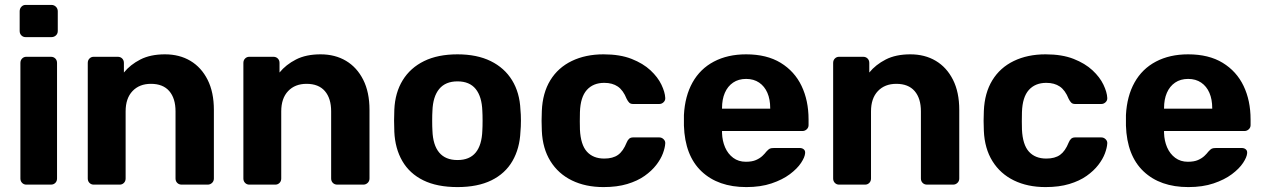

<svg xmlns="http://www.w3.org/2000/svg" viewBox="-20 -751 5144 781"><path d="M87 0Q77 0 70 -7Q63 -14 63 -25V-495Q63 -506 70 -513Q77 -520 87 -520H187Q198 -520 205 -513Q212 -506 212 -495V-25Q212 -14 205 -7Q198 0 187 0ZM84 -600Q74 -600 67 -607Q60 -614 60 -625V-705Q60 -716 67 -723.5Q74 -731 84 -731H189Q200 -731 207.5 -723.5Q215 -716 215 -705V-625Q215 -614 207.5 -607Q200 -600 189 -600Z M361 0Q351 0 344 -7Q337 -14 337 -25V-495Q337 -506 344 -513Q351 -520 361 -520H459Q470 -520 477 -513Q484 -506 484 -495V-456Q510 -488 551 -509Q592 -530 651 -530Q710 -530 754.5 -503.5Q799 -477 824.5 -426.5Q850 -376 850 -304V-25Q850 -14 842.5 -7Q835 0 825 0H719Q708 0 701 -7Q694 -14 694 -25V-298Q694 -351 668.5 -380.5Q643 -410 594 -410Q547 -410 519 -380.5Q491 -351 491 -298V-25Q491 -14 484 -7Q477 0 467 0Z M994 0Q984 0 977 -7Q970 -14 970 -25V-495Q970 -506 977 -513Q984 -520 994 -520H1092Q1103 -520 1110 -513Q1117 -506 1117 -495V-456Q1143 -488 1184 -509Q1225 -530 1284 -530Q1343 -530 1387.5 -503.5Q1432 -477 1457.5 -426.5Q1483 -376 1483 -304V-25Q1483 -14 1475.5 -7Q1468 0 1458 0H1352Q1341 0 1334 -7Q1327 -14 1327 -25V-298Q1327 -351 1301.5 -380.5Q1276 -410 1227 -410Q1180 -410 1152 -380.5Q1124 -351 1124 -298V-25Q1124 -14 1117 -7Q1110 0 1100 0Z M1841 10Q1758 10 1702 -17.5Q1646 -45 1616.5 -96Q1587 -147 1584 -215Q1583 -235 1583 -260.5Q1583 -286 1584 -305Q1587 -374 1618 -424.5Q1649 -475 1705 -502.5Q1761 -530 1841 -530Q1920 -530 1976 -502.5Q2032 -475 2063 -424.5Q2094 -374 2097 -305Q2099 -286 2099 -260.5Q2099 -235 2097 -215Q2094 -147 2064.5 -96Q2035 -45 1979 -17.5Q1923 10 1841 10ZM1841 -100Q1890 -100 1915 -130.5Q1940 -161 1942 -220Q1943 -235 1943 -260Q1943 -285 1942 -300Q1940 -358 1915 -389Q1890 -420 1841 -420Q1792 -420 1766.5 -389Q1741 -358 1739 -300Q1738 -285 1738 -260Q1738 -235 1739 -220Q1741 -161 1766.5 -130.5Q1792 -100 1841 -100Z M2435 10Q2362 10 2306.5 -17Q2251 -44 2219 -95.5Q2187 -147 2184 -219Q2183 -235 2183 -259.5Q2183 -284 2184 -300Q2187 -373 2218.5 -424.5Q2250 -476 2306 -503Q2362 -530 2435 -530Q2502 -530 2549 -511.5Q2596 -493 2626 -465Q2656 -437 2670.5 -406.5Q2685 -376 2686 -353Q2687 -343 2679.5 -335.5Q2672 -328 2662 -328H2555Q2545 -328 2539.5 -333.5Q2534 -339 2529 -349Q2515 -384 2493 -399Q2471 -414 2438 -414Q2393 -414 2367 -385Q2341 -356 2339 -295Q2338 -256 2339 -224Q2342 -162 2367.5 -134Q2393 -106 2438 -106Q2473 -106 2494 -121Q2515 -136 2529 -171Q2533 -181 2539 -186.5Q2545 -192 2555 -192H2662Q2672 -192 2679.5 -184.5Q2687 -177 2686 -167Q2685 -150 2676.5 -127Q2668 -104 2649.5 -80Q2631 -56 2602 -35.5Q2573 -15 2531.5 -2.5Q2490 10 2435 10Z M3016 10Q2901 10 2833.5 -54Q2766 -118 2762 -240Q2762 -248 2762 -261.5Q2762 -275 2762 -283Q2766 -360 2797 -415.5Q2828 -471 2884 -500.5Q2940 -530 3015 -530Q3099 -530 3155.5 -495.5Q3212 -461 3240.5 -401.5Q3269 -342 3269 -265V-242Q3269 -232 3261.5 -225Q3254 -218 3244 -218H2917Q2917 -217 2917 -214.5Q2917 -212 2917 -210Q2918 -178 2929.5 -151.5Q2941 -125 2962.5 -109Q2984 -93 3014 -93Q3039 -93 3055 -100Q3071 -107 3081.5 -117Q3092 -127 3097 -134Q3106 -144 3111.5 -146.5Q3117 -149 3129 -149H3233Q3243 -149 3249.5 -143.5Q3256 -138 3255 -128Q3254 -112 3238.5 -88.5Q3223 -65 3193 -42.5Q3163 -20 3118.5 -5Q3074 10 3016 10ZM2917 -309H3113V-311Q3113 -347 3101.5 -373.5Q3090 -400 3068 -415Q3046 -430 3015 -430Q2984 -430 2962 -415Q2940 -400 2928.5 -373.5Q2917 -347 2917 -311Z M3393 0Q3383 0 3376 -7Q3369 -14 3369 -25V-495Q3369 -506 3376 -513Q3383 -520 3393 -520H3491Q3502 -520 3509 -513Q3516 -506 3516 -495V-456Q3542 -488 3583 -509Q3624 -530 3683 -530Q3742 -530 3786.5 -503.5Q3831 -477 3856.5 -426.5Q3882 -376 3882 -304V-25Q3882 -14 3874.5 -7Q3867 0 3857 0H3751Q3740 0 3733 -7Q3726 -14 3726 -25V-298Q3726 -351 3700.5 -380.5Q3675 -410 3626 -410Q3579 -410 3551 -380.5Q3523 -351 3523 -298V-25Q3523 -14 3516 -7Q3509 0 3499 0Z M4233 10Q4160 10 4104.5 -17Q4049 -44 4017 -95.5Q3985 -147 3982 -219Q3981 -235 3981 -259.5Q3981 -284 3982 -300Q3985 -373 4016.5 -424.5Q4048 -476 4104 -503Q4160 -530 4233 -530Q4300 -530 4347 -511.5Q4394 -493 4424 -465Q4454 -437 4468.5 -406.5Q4483 -376 4484 -353Q4485 -343 4477.5 -335.5Q4470 -328 4460 -328H4353Q4343 -328 4337.5 -333.5Q4332 -339 4327 -349Q4313 -384 4291 -399Q4269 -414 4236 -414Q4191 -414 4165 -385Q4139 -356 4137 -295Q4136 -256 4137 -224Q4140 -162 4165.5 -134Q4191 -106 4236 -106Q4271 -106 4292 -121Q4313 -136 4327 -171Q4331 -181 4337 -186.5Q4343 -192 4353 -192H4460Q4470 -192 4477.5 -184.5Q4485 -177 4484 -167Q4483 -150 4474.5 -127Q4466 -104 4447.5 -80Q4429 -56 4400 -35.5Q4371 -15 4329.5 -2.5Q4288 10 4233 10Z M4814 10Q4699 10 4631.5 -54Q4564 -118 4560 -240Q4560 -248 4560 -261.5Q4560 -275 4560 -283Q4564 -360 4595 -415.5Q4626 -471 4682 -500.5Q4738 -530 4813 -530Q4897 -530 4953.5 -495.5Q5010 -461 5038.5 -401.5Q5067 -342 5067 -265V-242Q5067 -232 5059.5 -225Q5052 -218 5042 -218H4715Q4715 -217 4715 -214.5Q4715 -212 4715 -210Q4716 -178 4727.5 -151.5Q4739 -125 4760.5 -109Q4782 -93 4812 -93Q4837 -93 4853 -100Q4869 -107 4879.5 -117Q4890 -127 4895 -134Q4904 -144 4909.5 -146.5Q4915 -149 4927 -149H5031Q5041 -149 5047.5 -143.5Q5054 -138 5053 -128Q5052 -112 5036.5 -88.5Q5021 -65 4991 -42.5Q4961 -20 4916.5 -5Q4872 10 4814 10ZM4715 -309H4911V-311Q4911 -347 4899.5 -373.5Q4888 -400 4866 -415Q4844 -430 4813 -430Q4782 -430 4760 -415Q4738 -400 4726.5 -373.5Q4715 -347 4715 -311Z"/></svg>

Font: Rubik Light SemiBold
Style: Regular
Weight: 600
Version: Version 2.300;gftools[0.9.30]